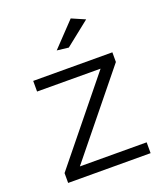

<svg xmlns="http://www.w3.org/2000/svg" viewBox="-138 -840 799 933"><g transform="rotate(-20 262.0 -373.0)"><path d="M63 -524 472 -523V-473L134 -56L479 -55V1L53 0V-51L391 -468L63 -469ZM338 -747 407 -717 281 -617 221 -624Z"/></g></svg>

Font: Gontserrat Light
Style: Regular
Weight: 300
Designer: Julieta Ulanovsky
Foundry: Julieta Ulanovsky
Version: Version 6.001